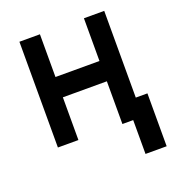

<svg xmlns="http://www.w3.org/2000/svg" viewBox="-122 -597 776 853"><g transform="rotate(-20 265.5 -170.0)"><path d="M65 0H162V-202H370V0H466V-500H370V-298H162V-500H65ZM421 160H521V-90H421Z"/></g></svg>

Font: Unageo
Style: Medium
Weight: 500
Designer: Richard Sepsi
Foundry: Richard Sepsi
Version: Version 2.000